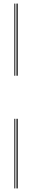

<svg xmlns="http://www.w3.org/2000/svg" viewBox="-20 -930 180 1070"><path d="M76 -508V-910H80V-508ZM60 -508V-910H64V-508ZM68 -508V-910H72V-508ZM76 120V-268H80V120ZM60 120V-268H64V120ZM68 120V-268H72V120Z"/></svg>

Font: Big Shoulders Inline Display Thin Thin
Style: Regular
Weight: 250
Version: Version 2.002